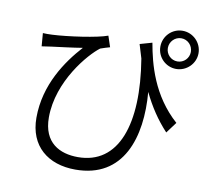

<svg xmlns="http://www.w3.org/2000/svg" viewBox="-92 -918 1184 1085"><g transform="rotate(10 500.0 -376.0)"><path d="M804 -705C804 -742 834 -772 870 -772C907 -772 936 -742 936 -705C936 -669 907 -639 870 -639C833 -639 804 -669 804 -705ZM761 -705C761 -645 810 -596 870 -596C930 -596 980 -645 980 -705C980 -766 930 -815 870 -815C810 -815 761 -766 761 -705ZM94 -665 100 -590C120 -593 137 -595 155 -598C193 -603 278 -613 331 -622C244 -526 141 -378 141 -188C141 -25 251 63 408 63C684 63 760 -183 738 -441C776 -362 821 -294 878 -233L925 -296C778 -427 734 -599 713 -719L643 -699L667 -620C728 -250 642 -9 410 -9C306 -9 210 -56 210 -202C210 -410 366 -589 428 -635C443 -641 469 -648 482 -652L461 -715C404 -693 235 -669 147 -665C129 -664 108 -664 94 -665Z"/></g></svg>

Font: ChiuKong Gothic MN Normal
Style: Regular
Weight: 350
Designer: Ryoko NISHIZUKA 西塚涼子 (kana, bopomofo & ideographs); Paul D. Hunt (Latin, Greek & Cyrillic); Sandoll Communications 산돌커뮤니
Foundry: Adobe
Version: Version 1.300